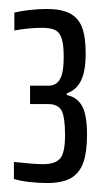

<svg xmlns="http://www.w3.org/2000/svg" viewBox="-20 -824 238 428"><path d="M84 -416Q69 -416 48.5 -418Q28 -420 11 -425V-463Q30 -461 47 -459.5Q64 -458 76 -458Q102 -458 113.5 -470Q125 -482 125 -523Q125 -564 117 -578Q109 -592 87 -592H47V-633H88Q98 -633 105.5 -638Q113 -643 117.5 -656.5Q122 -670 122 -698Q122 -726 117 -739.5Q112 -753 102 -757.5Q92 -762 73 -762Q61 -762 44 -760.5Q27 -759 12 -756V-796Q29 -800 48.5 -802Q68 -804 84 -804Q116 -804 135 -794.5Q154 -785 162.5 -764Q171 -743 171 -705Q171 -665 160.5 -644Q150 -623 129 -616V-612Q151 -608 162.5 -588.5Q174 -569 174 -523Q174 -486 166 -462.5Q158 -439 139 -427.5Q120 -416 84 -416Z"/></svg>

Font: Saira UltraCondensed Medium
Style: Regular
Weight: 500
Width: 1
Designer: Hector Gatti with collaboration of the Omnibus-Type team
Foundry: Omnibus-Type
Version: Version 1.101